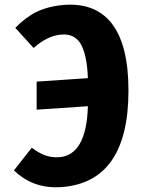

<svg xmlns="http://www.w3.org/2000/svg" viewBox="-20 -785 640 828"><path d="M461 -685Q534 -592 534 -395Q534 2 243 22Q180 26 127 6Q80 -12 40 -50L117 -148Q148 -125 172 -116Q201 -105 235 -107Q353 -116 359 -327L138 -312V-433L359 -448Q355 -553 326 -599Q299 -640 246 -636Q185 -632 125 -578L46 -665Q91 -711 138 -734Q191 -759 259 -764Q391 -773 461 -685Z"/></svg>

Font: Xiangcui Wave Sans Xiangcui Wave Sans
Style: Regular
Weight: 800
Width: 3
Version: Version 0.920;March 28, 2024;FontCreator 14.0.0.2814 64-bit